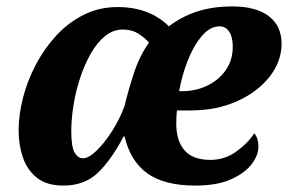

<svg xmlns="http://www.w3.org/2000/svg" viewBox="-20 -568 897 598"><path d="M177 10Q126 10 95.5 -14Q65 -38 51.5 -77Q38 -116 38 -161Q38 -210 51.5 -263Q65 -316 91.5 -366.5Q118 -417 155.5 -457.5Q193 -498 241 -522Q289 -546 346 -546Q397 -546 437 -530.5Q477 -515 506 -486Q545 -516 593.5 -532Q642 -548 703 -548Q778 -548 817.5 -517.5Q857 -487 857 -432Q857 -377 820 -329.5Q783 -282 719 -253Q655 -224 573 -224H531Q530 -214 529.5 -204Q529 -194 529 -183Q529 -129 555 -99.5Q581 -70 635 -70Q680 -70 716 -96Q752 -122 772 -153Q785 -137 785 -112Q785 -85 764 -57Q743 -29 699.5 -9.5Q656 10 588 10Q492 10 439 -28Q386 -66 368 -143H365Q326 -69 284.5 -29.5Q243 10 177 10ZM546 -284Q590 -284 626 -301.5Q662 -319 683.5 -350Q705 -381 705 -423Q705 -452 694 -469Q683 -486 664 -486Q634 -486 608 -455Q582 -424 564 -377.5Q546 -331 538 -284ZM238 -75Q256 -75 280 -98Q304 -121 328 -158Q352 -195 368 -238Q379 -285 397 -340Q415 -395 444 -435Q435 -447 413.5 -461.5Q392 -476 362 -476Q332 -476 306.5 -455Q281 -434 261.5 -399Q242 -364 228.5 -322Q215 -280 208.5 -237.5Q202 -195 202 -160Q202 -110 212.5 -92.5Q223 -75 238 -75Z"/></svg>

Font: Noto Serif SemiCondensed ExtraBold
Style: Italic
Weight: 800
Width: 4
Italic angle: -12°
Designer: Monotype Design Team
Foundry: Monotype Imaging Inc.
Version: Version 2.014; ttfautohint (v1.8.4.7-5d5b)